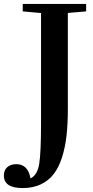

<svg xmlns="http://www.w3.org/2000/svg" viewBox="-46 -683 471 969"><path d="M68.4 266.1Q-26.4 266.1 -26.4 203.1Q-26.4 175.3 -9 160.4Q8.3 145.5 36.1 145.5Q95.2 145.5 107.9 217.3Q143.1 200.7 152.1 142.8Q161.1 85 161.1 -64V-617.2L68.8 -625.5V-663.1H388.7V-625.5L296.4 -617.7V-133.3Q296.4 -58.1 289.8 1Q283.2 60.1 267.1 110.8Q251 161.6 225.3 195.1Q199.7 228.5 160.2 247.3Q120.6 266.1 68.4 266.1Z"/></svg>

Font: Elstob 8pt SemiBold
Style: Regular
Weight: 600
Designer: Peter S. Baker
Version: Version 1.015